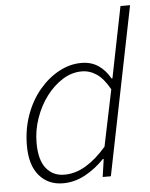

<svg xmlns="http://www.w3.org/2000/svg" viewBox="-53 -763 639 818"><g transform="rotate(-5 267.0 -353.5)"><path d="M184 12Q121 12 82.5 -32.5Q44 -77 44 -161Q44 -230 65.5 -290.5Q87 -351 124.5 -396Q162 -441 209 -466.5Q256 -492 305 -492Q348 -492 378.5 -471Q409 -450 428 -415H432L451 -510L493 -719H534L389 0H354L365 -76H361Q325 -38 279.5 -13Q234 12 184 12ZM193 -24Q240 -24 285 -51Q330 -78 373 -128L423 -369Q397 -416 367.5 -436Q338 -456 304 -456Q261 -456 222 -431.5Q183 -407 152.5 -366.5Q122 -326 104 -274.5Q86 -223 86 -169Q86 -96 115 -60Q144 -24 193 -24Z"/></g></svg>

Font: Source Sans 3 Light
Style: Italic
Weight: 300
Italic angle: -11°
Designer: Paul D. Hunt
Foundry: Adobe
Version: Version 3.046;hotconv 1.0.118;makeotfexe 2.5.65603